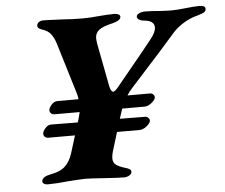

<svg xmlns="http://www.w3.org/2000/svg" viewBox="-49 -713 907 774"><g transform="rotate(-5 404.5 -325.5)"><path d="M93 -11Q97 -27 128 -33Q168 -40 188 -59Q208 -78 218 -110L240 -181H132Q124 -181 118.5 -186Q113 -191 113 -198Q113 -208 124 -220.5Q135 -233 148 -233L256 -232L260 -246Q263 -255 267 -273H165Q157 -273 151.5 -278Q146 -283 146 -290Q146 -300 157 -312.5Q168 -325 181 -325H267Q266 -338 261 -353L200 -554Q192 -580 180 -595.5Q168 -611 144 -618Q127 -624 127 -633Q127 -643 134.5 -648.5Q142 -654 152 -654Q174 -654 198.5 -652.5Q223 -651 234 -651Q270 -648 312 -648Q330 -648 344 -649Q358 -650 369 -651Q413 -655 442 -655Q450 -655 457 -651.5Q464 -648 464 -642Q464 -633 453.5 -627Q443 -621 430 -618Q390 -609 374.5 -596.5Q359 -584 359 -563Q359 -557 361 -543L395 -366Q400 -343 409 -343Q416 -343 430 -360L535 -488Q563 -522 576 -539Q599 -567 599 -587Q599 -615 555 -618Q545 -619 537.5 -624Q530 -629 530 -636Q530 -644 541 -649Q552 -654 565 -654Q595 -654 620 -651Q654 -649 672 -649Q693 -649 729 -653Q763 -657 784 -657Q809 -657 809 -644Q809 -634 801 -629.5Q793 -625 776 -620Q744 -612 716.5 -595Q689 -578 671 -557Q620 -498 516 -384Q517 -385 488 -353Q474 -338 465 -323H557Q564 -323 569.5 -317Q575 -311 574 -305Q573 -296 558.5 -284Q544 -272 529 -272H439L426 -232L529 -231Q536 -231 541.5 -225Q547 -219 546 -213Q545 -204 530.5 -192Q516 -180 501 -180H410L389 -111Q382 -90 382 -75Q382 -59 393 -50Q404 -41 430 -33Q454 -27 454 -16Q454 -7 444.5 -1Q435 5 422 5Q400 5 342 1Q286 -3 268 -3Q249 -3 195 1Q148 6 115 6Q103 6 97 1Q91 -4 93 -11Z"/></g></svg>

Font: EB Garamond ExtraBold
Style: Italic
Weight: 800
Italic angle: -17.2°
Designer: Georg Duffner and Octavio Pardo
Foundry: Georg Duffner
Version: Version 1.000